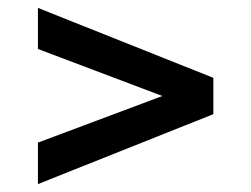

<svg xmlns="http://www.w3.org/2000/svg" viewBox="-20 -585 636 486"><path d="M76 -224 391 -342 76 -461V-565L520 -388V-296L76 -119Z"/></svg>

Font: Montagu Slab 16pt Medium
Style: Regular
Weight: 500
Designer: Florian Karsten
Foundry: Florian Karsten
Version: Version 1.000; ttfautohint (v1.8.3)